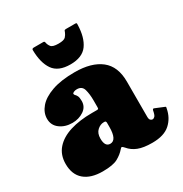

<svg xmlns="http://www.w3.org/2000/svg" viewBox="-177 -895 993 1041"><g transform="rotate(-30 320.0 -374.5)"><path d="M13.5 -125.5Q13.5 -182.5 46.8 -220Q80 -257.5 139 -275.8Q198 -294 275 -294H304Q313 -294 315 -296Q317 -298 317 -307V-349.5Q317 -388.5 308.8 -417.5Q300.5 -446.5 268.5 -446.5Q257 -446.5 248.5 -442.5Q240 -438.5 240 -434Q240 -428.5 245 -424Q250 -419.5 255 -409.8Q260 -400 260 -378Q260 -341.5 229 -320.8Q198 -300 157.5 -300Q112 -300 80.2 -323.8Q48.5 -347.5 48.5 -388Q48.5 -426.5 76.8 -459.5Q105 -492.5 161.8 -512.5Q218.5 -532.5 304 -532.5Q409 -532.5 466.8 -487Q524.5 -441.5 524.5 -347V-126Q524.5 -111 530.5 -105.2Q536.5 -99.5 543 -99.5Q550 -99.5 557.2 -106.5Q564.5 -113.5 569.5 -141Q572.5 -151.5 581 -147L635.5 -124.5Q640 -123 640 -120.2Q640 -117.5 638.5 -112.5Q628.5 -58.5 590.5 -24.2Q552.5 10 479 10H478.5Q424 10 391 -3Q358 -16 337 -41.5Q327.5 -52 323.5 -53.2Q319.5 -54.5 312 -45.5Q293 -23 263 -6.5Q233 10 168.5 10Q94.5 10 54 -24.5Q13.5 -59 13.5 -125.5ZM245.5 -150.5Q245.5 -99.5 278.5 -99.5Q319.5 -99.5 319.5 -181V-207Q319.5 -218.5 310 -218.5H305Q283.5 -218.5 264.5 -201.2Q245.5 -184 245.5 -150.5ZM307 -580Q231.5 -580 200.2 -624.8Q169 -669.5 168 -749.5Q168 -759 179.5 -759H239Q247 -759 248 -751Q250.5 -736 260.5 -723Q270.5 -710 307 -710Q341.5 -710 351.8 -721.5Q362 -733 366.5 -744.5Q369 -751.5 370.8 -755.2Q372.5 -759 381.5 -759H437.5Q445.5 -759 446.8 -756.8Q448 -754.5 447.5 -747Q445.5 -668.5 413.5 -624.2Q381.5 -580 307 -580Z"/></g></svg>

Font: Besley* Narrow Fatface
Style: Regular
Weight: 900
Width: 4
Designer: Owen Earl
Foundry: indestructible type*
Version: Version 3.000; ttfautohint (v1.8.3)